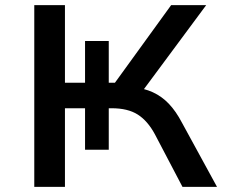

<svg xmlns="http://www.w3.org/2000/svg" viewBox="-20 -725 878 745"><path d="M113 0V-705H232V-404H310V-566H402V-404H426L644 -705H780L528 -365L492 -388Q538 -383 573 -367Q608 -351 635.5 -322Q663 -293 686 -249L822 0H688L581 -204Q553 -256 514.5 -280.5Q476 -305 413 -305H386L402 -317V-144H310V-305H232V0Z"/></svg>

Font: Nunito Sans 7pt SemiExpanded SemiBold
Style: Regular
Weight: 600
Width: 6
Designer: Vernon Adams
Foundry: Vernon Adams
Version: Version 3.101;gftools[0.9.27]